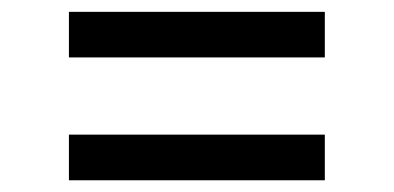

<svg xmlns="http://www.w3.org/2000/svg" viewBox="-20 -449 675 329"><path d="M98.1 -350.6V-428.7H536.6V-350.6ZM98.1 -140.1V-218.3H536.6V-140.1Z"/></svg>

Font: Inter 28pt
Style: Regular
Weight: 400
Designer: Rasmus Andersson
Foundry: rsms
Version: Version 4.001;git-66647c0bb